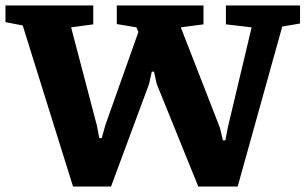

<svg xmlns="http://www.w3.org/2000/svg" viewBox="-41 -668 1117 702"><path d="M226 14 42 -575 -21 -587V-648H300V-579L219 -568L313 -210L322 -163H331L344 -210L465 -551L458 -568L386 -580V-648H703V-579L620 -568L763 -201L774 -155H783L792 -202L879 -568L785 -579V-648H1056V-582L991 -571L828 14H684L532 -361L522 -406H514L504 -361L365 14Z"/></svg>

Font: Faustina ExtraBold
Style: Regular
Weight: 800
Designer: Alfonso Garcia
Foundry: http://www.omnibus-type.com
Version: Version 1.200